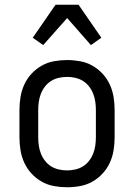

<svg xmlns="http://www.w3.org/2000/svg" viewBox="-20 -781 565 809"><path d="M262 8Q235 8 207.5 3Q180 -2 156 -15.5Q132 -29 113 -49.5Q94 -70 82.5 -95Q71 -120 66.5 -147.5Q62 -175 62 -202V-318Q62 -345 66.5 -372.5Q71 -400 82.5 -425Q94 -450 113 -470.5Q132 -491 156 -504.5Q180 -518 207.5 -523Q235 -528 262 -528Q290 -528 317.5 -523Q345 -518 369 -504.5Q393 -491 412 -470.5Q431 -450 442.5 -425Q454 -400 458.5 -372.5Q463 -345 463 -318V-202Q463 -175 458.5 -147.5Q454 -120 442.5 -95Q431 -70 412 -49.5Q393 -29 369 -15.5Q345 -2 317.5 3Q290 8 262 8ZM263 -63Q280 -63 297.5 -67Q315 -71 329.5 -80Q344 -89 355 -103Q366 -117 372.5 -133.5Q379 -150 381.5 -167.5Q384 -185 384 -202V-318Q384 -335 381.5 -352.5Q379 -370 372.5 -386.5Q366 -403 355 -417Q344 -431 329.5 -440Q315 -449 297.5 -453Q280 -457 263 -457Q245 -457 227.5 -453Q210 -449 195.5 -440Q181 -431 170 -417Q159 -403 152.5 -386.5Q146 -370 143.5 -352.5Q141 -335 141 -318V-202Q141 -185 143.5 -167.5Q146 -150 152.5 -133.5Q159 -117 170 -103Q181 -89 195.5 -80Q210 -71 227.5 -67Q245 -63 263 -63ZM162 -591 118 -622 214 -761H311L407 -622L363 -591L263 -705Z"/></svg>

Font: Iosevka Pride
Style: Regular
Weight: 400
Monospace: yes
Designer: Belleve Invis
Foundry: Belleve Invis
Version: Version 30.3.1; ttfautohint (v1.8.4)